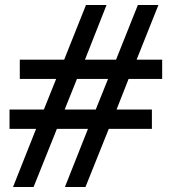

<svg xmlns="http://www.w3.org/2000/svg" viewBox="-20 -746 684 766"><path d="M59 -508H236L323 -726H405L319 -508H443L530 -726H612L525 -508H627V-431H493L445 -309H586V-232H414L321 0H239L331 -232H207L114 0H32L124 -232H18V-309H155L204 -431H59ZM287 -431 238 -309H362L411 -431Z"/></svg>

Font: Economica
Style: Bold
Weight: 700
Designer: Vicente Lamonaca
Foundry: Vicente Lamonaca
Version: Version 1.100